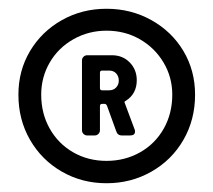

<svg xmlns="http://www.w3.org/2000/svg" viewBox="-20 -731 487 438"><path d="M223 -711Q279 -711 325.5 -685Q372 -659 398.5 -614.5Q425 -570 425 -515Q425 -458 398.5 -412Q372 -366 325.5 -339.5Q279 -313 223 -313Q167 -313 121 -339.5Q75 -366 48.5 -412Q22 -458 22 -515Q22 -570 48.5 -614.5Q75 -659 121 -685Q167 -711 223 -711ZM223 -364Q265 -364 299.5 -383.5Q334 -403 353.5 -437.5Q373 -472 373 -515Q373 -555 353 -588.5Q333 -622 299 -641.5Q265 -661 223 -661Q182 -661 147.5 -641.5Q113 -622 93.5 -588.5Q74 -555 74 -515Q74 -472 93.5 -437.5Q113 -403 147 -383.5Q181 -364 223 -364ZM292 -548Q292 -517 267 -501Q264 -500 264 -498Q264 -497 265 -495L287 -436Q288 -434 288 -431Q288 -422 277 -422H258Q248 -422 245 -432L224 -490Q222 -494 219 -494H213Q208 -494 208 -489V-434Q208 -429 204.5 -425.5Q201 -422 196 -422H179Q174 -422 170.5 -425.5Q167 -429 167 -434V-593Q167 -598 170.5 -601.5Q174 -605 179 -605H235Q260 -605 276 -588.5Q292 -572 292 -548ZM213 -570Q208 -570 208 -565V-530Q208 -525 213 -525H229Q239 -525 245 -531.5Q251 -538 251 -547Q251 -557 245 -563.5Q239 -570 229 -570Z"/></svg>

Font: LinhAnh SemBd
Style: Regular
Weight: 600
Monospace: yes
Designer: Jeremy Tribby
Foundry: Tribby Type
Version: Version 1.408